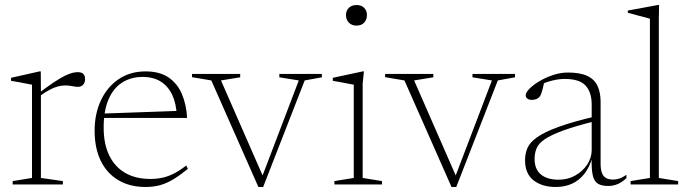

<svg xmlns="http://www.w3.org/2000/svg" viewBox="-20 -735 2745 765"><path d="M290 -447.5Q306 -447.5 312.5 -440Q319 -432.5 319 -419.5Q319 -406.5 311.5 -397.8Q304 -389 291 -389Q282.5 -389 275 -390.5Q267.5 -392 259 -393.2Q250.5 -394.5 238.5 -394.5Q226.5 -394.5 211.5 -390.8Q196.5 -387 178.8 -377.8Q161 -368.5 139 -352.5L130.5 -361Q169 -390 195.2 -407.5Q221.5 -425 239.2 -433.5Q257 -442 268.8 -444.8Q280.5 -447.5 290 -447.5ZM143 -368.5V-26L230.5 -13.5V0H30.5V-13.5L107.5 -26V-397.5Q101 -399 88.5 -401.2Q76 -403.5 59.2 -406.8Q42.5 -410 24 -413V-425L137.5 -450.5H142.5Z M560 -450.5Q616.5 -450.5 651.8 -426.2Q687 -402 704.8 -360.2Q722.5 -318.5 725.5 -265H390.5L389.5 -282.5L699 -293.5L684.5 -273Q682.5 -322.5 666.2 -357Q650 -391.5 620.5 -410Q591 -428.5 548 -428.5Q501.5 -428.5 466.2 -405.8Q431 -383 412 -338Q393 -293 393 -227Q393 -161.5 415.2 -115.8Q437.5 -70 479 -46Q520.5 -22 579 -22Q604 -22 626.5 -26.8Q649 -31.5 672.2 -43.2Q695.5 -55 722 -75.5L728.5 -62Q697 -36.5 671 -20.8Q645 -5 618.8 2.5Q592.5 10 560 10Q497.5 10 451.8 -17Q406 -44 381.5 -94.2Q357 -144.5 357 -214.5Q357 -281 381.8 -334.5Q406.5 -388 452.2 -419.2Q498 -450.5 560 -450.5Z M1194 -414.5 1028.5 10H1009.5L822 -414.5L745 -427.5V-440.5H937V-427L860.5 -414.5L1033.5 -19.5H1020L1170.5 -414.5L1093 -427V-440.5H1262.5V-427Z M1400.5 -633Q1381.5 -633 1370 -644.8Q1358.5 -656.5 1358.5 -675Q1358.5 -692.5 1370 -703.8Q1381.5 -715 1400.5 -715Q1420 -715 1431 -703.8Q1442 -692.5 1442 -675Q1442 -656.5 1431 -644.8Q1420 -633 1400.5 -633ZM1430 -450.5 1425 -402V-26L1502 -13.5V0H1312.5V-13.5L1389.5 -26V-397.5Q1384 -398.5 1370 -401.2Q1356 -404 1338.8 -407.2Q1321.5 -410.5 1306 -413V-425L1425 -450.5Z M1963.5 -414.5 1798 10H1779L1591.5 -414.5L1514.5 -427.5V-440.5H1706.5V-427L1630 -414.5L1803 -19.5H1789.5L1940 -414.5L1862.5 -427V-440.5H2032V-427Z M2356 -272V-253.5Q2273.5 -233 2224.2 -215Q2175 -197 2150.2 -180Q2125.5 -163 2117.8 -143.8Q2110 -124.5 2110 -101Q2110 -61 2135 -40Q2160 -19 2206 -19Q2242.5 -19 2272.5 -36Q2302.5 -53 2320 -80Q2337.5 -107 2337.5 -136.5V-318.5Q2337.5 -367.5 2313.2 -394Q2289 -420.5 2230 -420.5Q2207 -420.5 2181.2 -414.2Q2155.5 -408 2120.5 -392.5L2148.5 -408Q2145.5 -393.5 2142.5 -381.8Q2139.5 -370 2136.5 -361.8Q2133.5 -353.5 2129 -348.5Q2124 -342.5 2115.8 -339.8Q2107.5 -337 2099 -337Q2087.5 -337 2081 -342.2Q2074.5 -347.5 2074.5 -355Q2074.5 -366.5 2090 -382Q2105.5 -397.5 2130.5 -412.2Q2155.5 -427 2185 -436.5Q2214.5 -446 2242.5 -446Q2292.5 -446 2320.8 -432.2Q2349 -418.5 2361 -392.2Q2373 -366 2373 -330.5V-83.5Q2373 -59.5 2378.5 -45.5Q2384 -31.5 2395 -25.5Q2406 -19.5 2422 -19.5Q2435 -19.5 2447.5 -23.5Q2460 -27.5 2476 -38.5V-25.5Q2458 -8.5 2440.2 -1.2Q2422.5 6 2403.5 6Q2377.5 6 2362.2 -3.2Q2347 -12.5 2341.5 -37.8Q2336 -63 2337.5 -111L2341 -111.5Q2329.5 -69 2308.2 -42.2Q2287 -15.5 2258.5 -2.8Q2230 10 2194.5 10Q2139.5 10 2105.8 -16.5Q2072 -43 2072 -97Q2072 -123 2081.5 -145.2Q2091 -167.5 2119.8 -188Q2148.5 -208.5 2205 -229.2Q2261.5 -250 2356 -272Z M2605 -26 2682 -13.5V0H2492.5V-13.5L2569.5 -26V-660.5Q2563 -662.5 2549.8 -666Q2536.5 -669.5 2518.8 -674Q2501 -678.5 2481.5 -684V-693L2601 -715H2606L2605 -660.5Z"/></svg>

Font: Newsreader 16pt 16pt ExtraLight
Style: Regular
Weight: 250
Version: Version 1.003